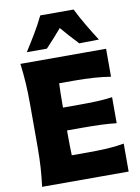

<svg xmlns="http://www.w3.org/2000/svg" viewBox="-113 -1171 909 1245"><g transform="rotate(-10 341.5 -548.5)"><path d="M60.5 0Q68.8 -64.9 72.8 -125.7Q76.7 -186.5 76.7 -263.2V-538.6Q76.7 -617.7 72.8 -680.4Q68.8 -743.2 60.5 -809.6H624.5V-625.5Q573.2 -633.8 514.9 -637.9Q456.5 -642.1 377.9 -642.1H286.1Q284.7 -609.4 283.9 -575.9Q283.2 -542.5 283.2 -504.9V-482.4H380.9Q453.6 -482.4 506.3 -484.6Q559.1 -486.8 608.4 -493.7V-322.3Q556.6 -328.1 503.9 -330.1Q451.2 -332 380.4 -332H283.2V-296.9Q283.2 -261.2 283.9 -229.7Q284.7 -198.2 285.6 -168H392.1Q458 -168 516.8 -171.1Q575.7 -174.3 630.4 -184.1V0ZM459.5 -874.5Q431.2 -903.8 404.5 -933.8Q377.9 -963.9 352.1 -994.1Q326.7 -964.4 300.3 -935.1Q273.9 -905.8 246.6 -877H114.3Q149.4 -931.6 182.4 -986.8Q215.3 -1042 241.7 -1096.7H461.4Q488.3 -1042 521 -986.8Q553.7 -931.6 588.9 -876.5Z"/></g></svg>

Font: Pinar-DS4-FD ExtraBold
Style: Regular
Weight: 800
Designer: Amin Abedi
Version: Version 3.000